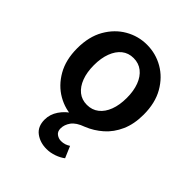

<svg xmlns="http://www.w3.org/2000/svg" viewBox="-202 -620 954 954"><g transform="rotate(45 274.5 -143.0)"><path d="M287 217Q242 217 209.5 193Q177 169 177 120Q177 83 199 50.5Q221 18 256 -3L274 12Q213 12 160 -18.5Q107 -49 74 -106.5Q41 -164 41 -245Q41 -327 74 -384.5Q107 -442 160 -472.5Q213 -503 274 -503Q336 -503 389 -472.5Q442 -442 475 -384.5Q508 -327 508 -245Q508 -179 486 -129.5Q464 -80 426.5 -47Q389 -14 344 4Q299 20 281.5 44.5Q264 69 264 95Q264 117 278.5 127.5Q293 138 310 138Q325 138 336.5 134Q348 130 359 123L385 184Q367 198 340.5 207.5Q314 217 287 217ZM274 -80Q310 -80 336 -100.5Q362 -121 376 -158Q390 -195 390 -245Q390 -294 376 -331Q362 -368 336 -388.5Q310 -409 274 -409Q238 -409 212.5 -388.5Q187 -368 173 -331Q159 -294 159 -245Q159 -195 173 -158Q187 -121 212.5 -100.5Q238 -80 274 -80Z"/></g></svg>

Font: Source Sans 3 ExtraLight SemiBold
Style: Regular
Weight: 600
Version: Version 3.052;hotconv 1.1.0;makeotfexe 2.6.0